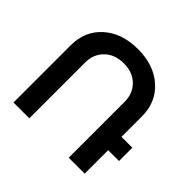

<svg xmlns="http://www.w3.org/2000/svg" viewBox="-176 -932 1126 1126"><g transform="rotate(45 387.0 -369.0)"><path d="M662.1 0H529.8V-463.9Q529.8 -532.2 485.4 -576.2Q440.9 -620.1 367.2 -620.1Q293.5 -620.1 248.3 -576.2Q203.1 -532.2 203.1 -463.9V0H71.8V-475.1Q71.8 -592.3 152.8 -665Q233.9 -737.8 367.2 -737.8Q499.5 -737.8 580.8 -665Q662.1 -592.3 662.1 -475.1V-305.2H752V-194.8H662.1Z"/></g></svg>

Font: Telcell.Market SemBd
Style: Regular
Weight: 600
Designer: Rasmus Andersson, Sedrak Mkrtchyan
Version: Version 3.019;git-0a5106e0b